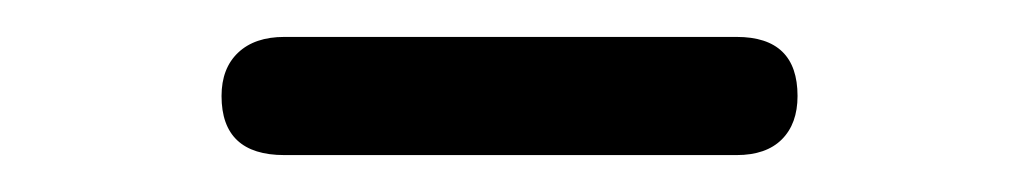

<svg xmlns="http://www.w3.org/2000/svg" viewBox="-20 -705 552 104"><path d="M134 -621Q100 -621 100 -653Q100 -668 109 -676.5Q118 -685 134 -685H379Q412 -685 412 -653Q412 -638 403.5 -629.5Q395 -621 379 -621Z"/></svg>

Font: Nunito SemiBold
Style: Regular
Weight: 600
Designer: Vernon Adams
Foundry: Vernon Adams
Version: Version 3.602